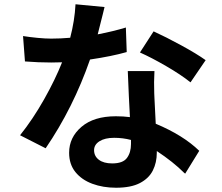

<svg xmlns="http://www.w3.org/2000/svg" viewBox="-20 -827 1040 900"><path d="M944 -545 873 -441Q828 -477 759 -517Q690 -557 636 -581L700 -680Q757 -654 829.5 -614.5Q902 -575 944 -545ZM570 -698 574 -583Q504 -563 402 -548Q323 -321 194 -132L74 -193Q134 -268 186.5 -361Q239 -454 271 -535Q246 -534 220 -534Q160 -534 97 -539L88 -658Q120 -653 156 -649.5Q192 -646 220 -646Q264 -646 309 -650Q330 -730 334 -807L470 -794Q466 -779 462 -761Q452 -719 438 -666Q511 -680 570 -698ZM594 -152V-171Q556 -181 515 -181Q472 -181 446.5 -165Q421 -149 421 -123Q421 -95 443.5 -78Q466 -61 506 -61Q556 -61 575 -86.5Q594 -112 594 -152ZM579 -494H704Q701 -442 703 -390Q704 -379 704 -367Q706 -322 710 -247Q839 -193 914 -120L848 -13Q846 -15 843 -17Q792 -68 715 -119V-111Q715 -65 696.5 -28Q678 9 636 31Q594 53 524 53Q463 53 413 34.5Q363 16 333.5 -20.5Q304 -57 304 -111Q304 -183 362 -232.5Q420 -282 523 -282Q558 -282 589 -278Q587 -326 584 -376Q581 -442 579 -494Z"/></svg>

Font: Source Han Sans CN Bold
Style: Bold
Weight: 700
Designer: Ryoko NISHIZUKA 西塚涼子 (kana & ideographs); Paul D. Hunt (Latin, Greek & Cyrillic); Wenlong ZHANG 张文龙 (bopomofo); Sandoll 
Foundry: Adobe Systems Incorporated
Version: Version 1.00;May 30, 2023;FontCreator 11.5.0.2422 32-bit